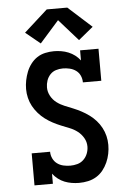

<svg xmlns="http://www.w3.org/2000/svg" viewBox="-64 -1027 727 1081"><g transform="rotate(-5 300.0 -486.5)"><path d="M339 8Q318 8 297 4.5Q276 1 257 -6.5Q238 -14 221 -27Q204 -40 191 -57V0H87V-181H191Q191 -161 199.5 -143Q208 -125 223.5 -113.5Q239 -102 258.5 -97.5Q278 -93 298 -93Q318 -93 338 -98.5Q358 -104 373 -118.5Q388 -133 395.5 -152.5Q403 -172 403 -192Q403 -218 390 -240.5Q377 -263 357 -278.5Q337 -294 313 -303.5Q289 -313 265.5 -322.5Q242 -332 219.5 -344Q197 -356 177 -371Q157 -386 140 -405.5Q123 -425 111 -447Q99 -469 93 -494Q87 -519 87 -544Q87 -569 92 -593.5Q97 -618 106 -641Q115 -664 130.5 -684.5Q146 -705 166.5 -718.5Q187 -732 212 -737.5Q237 -743 262 -743Q282 -743 303 -739.5Q324 -736 343.5 -728Q363 -720 379.5 -707.5Q396 -695 409 -678V-735H513V-554H409Q409 -574 401 -592Q393 -610 377 -621.5Q361 -633 341.5 -637.5Q322 -642 303 -642Q283 -642 264 -636Q245 -630 231.5 -615.5Q218 -601 211.5 -582Q205 -563 205 -543Q205 -518 217.5 -495Q230 -472 250.5 -456.5Q271 -441 294.5 -431.5Q318 -422 341.5 -412.5Q365 -403 387.5 -391Q410 -379 430.5 -364Q451 -349 468 -330Q485 -311 497 -288.5Q509 -266 515 -241.5Q521 -217 521 -191Q521 -166 516 -141Q511 -116 500.5 -92.5Q490 -69 474 -49Q458 -29 436.5 -16Q415 -3 390 2.5Q365 8 339 8ZM192 -793 109 -861 242 -981H358L491 -861L408 -793L300 -915Z"/></g></svg>

Font: Iosevka Slab Extended
Style: Bold
Weight: 700
Width: 7
Monospace: yes
Designer: Belleve Invis
Foundry: Belleve Invis
Version: Version 11.1.0; ttfautohint (v1.8.3)